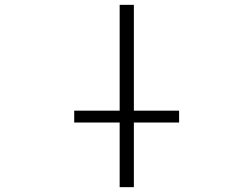

<svg xmlns="http://www.w3.org/2000/svg" viewBox="-20 -771 1040 792"><path d="M286.1 -265.6V-314.5H473.6V-751H532.2V-314.5H718.8V-265.6H532.2V1H473.6V-265.6Z"/></svg>

Font: Gen Shin Gothic Monospace Light
Style: Regular
Weight: 300
Designer: [Source Han Sans]
Ryoko NISHIZUKA  (kana & ideographs); Paul D. Hunt (Latin, Greek & Cyrillic); Wenlong ZHANG  (bopomofo
Version: Version 1.002.20150607